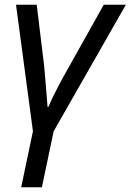

<svg xmlns="http://www.w3.org/2000/svg" viewBox="-20 -556 555 816"><path d="M120 2 70 240H158L208 2L515 -536H421L272 -270C244 -221 207 -153 186 -102H182C178 -153 172 -230 168 -273L136 -536H48Z"/></svg>

Font: BC Sans
Style: Italic
Weight: 400
Italic angle: -12°
Designer: Monotype Design Team
Designer: Province of B.C.
Foundry: Monotype Imaging Inc.
Version: Version 2.000;GOOG;noto-source:20170915:90ef993387c0